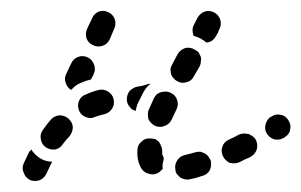

<svg xmlns="http://www.w3.org/2000/svg" viewBox="-20 -307 546 348"><path d="M23 6Q26 15 34 19Q38 21 43 21Q47 21 51 20Q56 18 59 15Q62 12 64 8L73 -11Q73 -11 74 -12Q74 -13 74 -14Q70 -14 65 -15Q57 -17 50 -22Q43 -27 38 -34Q38 -35 37 -36Q36 -35 34 -33Q33 -32 32 -30L23 -11Q19 -2 23 6ZM360 2Q364 -7 362 -16Q360 -20 358 -23Q355 -27 351 -29Q347 -31 343 -32Q338 -32 334 -31Q324 -28 315 -26Q306 -24 301 -16Q296 -8 298 1Q298 5 301 9Q304 12 307 15Q311 17 315 18Q320 19 324 18Q335 16 346 12Q355 10 360 2ZM250 8Q241 6 236 -2Q228 -16 229 -34Q229 -44 236 -50Q243 -57 252 -56Q256 -56 261 -55Q265 -53 268 -50Q271 -46 272 -42Q274 -38 274 -33Q274 -30 274 -27Q275 -26 275 -25Q276 -24 276 -22Q277 -21 277 -20Q276 -16 275 -11Q274 -6 275 -1Q273 1 271 3Q269 5 267 6Q259 11 250 8ZM445 -35Q448 -44 444 -53Q442 -57 438 -60Q435 -62 431 -64Q426 -65 422 -65Q417 -65 413 -63Q404 -58 395 -54Q386 -50 383 -41Q380 -33 384 -24Q386 -20 389 -17Q392 -14 396 -12Q400 -11 405 -11Q409 -11 414 -13Q423 -18 433 -22Q442 -27 445 -35ZM112 -77Q111 -86 104 -92Q97 -98 88 -98Q78 -97 72 -90Q65 -82 58 -72Q52 -64 54 -55Q55 -46 63 -40Q71 -35 80 -36Q89 -38 94 -46Q100 -54 106 -60Q112 -68 112 -77ZM506 -73Q508 -82 502 -90Q497 -98 488 -99Q479 -101 471 -95H470Q466 -92 464 -88Q462 -85 461 -80Q460 -76 461 -71Q462 -67 465 -63Q470 -56 479 -54Q488 -53 496 -58L497 -59Q505 -64 506 -73ZM248 -100Q248 -96 249 -91Q251 -87 254 -84Q257 -81 261 -79Q270 -75 279 -79Q287 -82 291 -90Q295 -99 300 -109Q304 -117 301 -126Q298 -135 289 -139Q285 -141 281 -141Q276 -141 272 -140Q268 -139 264 -136Q261 -133 259 -129Q254 -118 250 -109Q248 -105 248 -100ZM183 -110Q188 -117 186 -127Q184 -136 176 -141Q168 -146 159 -144Q147 -141 136 -136Q127 -133 123 -124Q120 -116 123 -107Q127 -98 135 -95Q144 -91 152 -95Q160 -98 169 -100Q178 -102 183 -110ZM249 -152Q251 -154 253 -155Q251 -155 249 -155Q247 -154 246 -154Q238 -151 229 -150Q220 -148 214 -141Q209 -133 210 -124Q211 -119 213 -116Q216 -112 219 -109Q221 -108 223 -107Q224 -107 226 -106Q227 -112 229 -118Q234 -128 239 -138Q243 -146 249 -152ZM100 -173 109 -192Q113 -201 122 -204Q130 -207 139 -203Q147 -199 150 -191Q154 -182 150 -173L145 -163Q136 -161 127 -157Q119 -154 113 -148Q111 -146 109 -144Q102 -148 99 -157Q96 -165 100 -173ZM289 -182Q289 -178 290 -173Q291 -169 294 -166Q297 -162 301 -160Q309 -155 318 -158Q327 -160 331 -168L342 -187Q344 -191 344 -195Q345 -200 344 -204Q342 -208 340 -212Q337 -215 333 -217Q325 -222 316 -220Q307 -217 302 -209L292 -190Q290 -187 289 -182ZM137 -237Q140 -229 149 -225Q157 -221 166 -224Q175 -227 179 -236L187 -255Q191 -264 188 -272Q185 -281 176 -285Q168 -289 159 -286Q150 -282 147 -274L138 -255Q134 -246 137 -237ZM332 -263 338 -275Q343 -283 351 -286Q360 -289 369 -284Q376 -280 379 -272Q382 -263 378 -255Q377 -252 375 -248Q375 -247 374 -246Q373 -245 373 -244L371 -241Q369 -237 364 -233Q359 -230 354 -230Q349 -234 344 -237Q338 -240 331 -242Q329 -247 329 -252Q329 -258 332 -263Z"/></svg>

Font: FRB American Cursive Dashed Extrabold
Style: Bold Italic
Weight: 800
Italic angle: -25°
Version: Version 2.0;Modular Font Editor K font №1